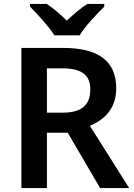

<svg xmlns="http://www.w3.org/2000/svg" viewBox="-20 -958 683 978"><path d="M257 -778H386C412 -823 474 -888 511 -924V-938H425C390 -916 356 -886 320 -853C287 -886 253 -915 218 -938H133V-924C170 -887 229 -823 257 -778ZM300 -714H89V0H219V-282H325L490 0H638L438 -317C511 -348 572 -404 572 -508C572 -645 484 -714 300 -714ZM296 -610C395 -610 440 -577 440 -502C440 -421 393 -384 299 -384H219V-610Z"/></svg>

Font: Noto Sans Myanmar UI SemiBold
Style: Regular
Weight: 600
Designer: Monotype Design Team
Foundry: Monotype Imaging Inc.
Version: Version 2.103